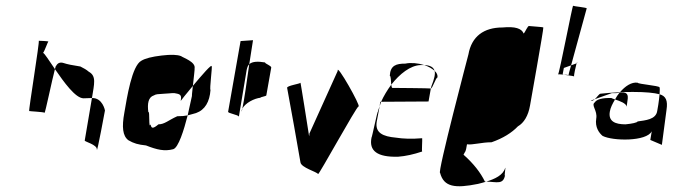

<svg xmlns="http://www.w3.org/2000/svg" viewBox="-20 -592 2329 664"><path d="M114 -451C118 -451 78 -208 81 -208C83 -207 131 -205 134 -202C136 -199 160 -316 170 -353C149 -383 134 -408 129 -409C135 -417 145 -447 147 -448C150 -450 114 -451 114 -451ZM170 -353C201 -308 241 -252 269 -252C279 -252 290 -253 298 -253C306 -303 314 -329 287 -344C279 -351 270 -356 258 -362C231 -366 212 -370 200 -374C188 -378 179 -374 174 -364C173 -365 172 -360 170 -353ZM298 -253C289 -199 274 -110 273 -106C272 -102 316 -92 315 -75C315 -58 343 -210 343 -210C343 -210 335 -254 298 -253Z M410 -202C401 -153 404 -122 424 -107C443 -96 457 -92 485 -89C523 -74 549 -68 579 -76C597 -81 616 -142 629 -193C619 -191 609 -190 593 -190C562 -176 549 -162 528 -162C509 -146 503 -147 501 -162C493 -142 499 -212 493 -204C489 -234 493 -256 512 -262C521 -267 523 -266 549 -268C573 -269 579 -272 593 -268C606 -265 608 -259 605 -243C605 -243 624 -268 647 -295C650 -322 654 -356 653 -356C657 -378 614 -392 606 -398C593 -403 572 -404 539 -400C505 -396 482 -390 469 -382C436 -365 419 -254 410 -202ZM629 -193C638 -195 646 -198 658 -201C689 -212 705 -240 708 -281C704 -282 715 -364 712 -362C714 -374 678 -332 647 -295C645 -276 643 -260 644 -261C642 -252 636 -224 629 -193Z M769 -206C766 -200 807 -195 806 -188L833 -350C835 -359 837 -365 842 -370C849 -416 855 -453 855 -453L812 -450ZM842 -370C834 -313 824 -242 818 -216C828 -236 860 -252 881 -254C878 -256 900 -259 901 -262L918 -358C919 -365 895 -372 897 -376C873 -380 853 -380 842 -370ZM815 -206C815 -206 817 -209 818 -216C816 -213 816 -210 815 -206Z M973 -288C975 -280 1019 -34 1019 -31C1021 -12 1076 2 1080 10C1082 15 1213 -224 1220 -224C1229 -224 1143 -376 1148 -347L1050 -130C1050 -127 1050 -124 1049 -121C1045 -147 1019 -312 1019 -306C1019 -302 971 -296 973 -288Z M1265 -117C1255 -70 1285 -48 1357 -50C1383 -52 1410 -58 1440 -68C1438 -70 1441 -109 1440 -114C1404 -111 1374 -112 1349 -116C1305 -120 1276 -132 1283 -172L1293 -225C1291 -218 1288 -212 1287 -206C1285 -208 1266 -114 1265 -117ZM1470 -286C1476 -286 1487 -324 1493 -324C1494 -332 1491 -340 1483 -347C1486 -336 1482 -319 1472 -294ZM1298 -240 1462 -241 1470 -286C1466 -287 1343 -288 1337 -288C1335 -288 1334 -293 1333 -299C1319 -280 1307 -260 1298 -240ZM1447 -367C1462 -362 1474 -355 1483 -347C1479 -360 1468 -366 1447 -367ZM1328 -330C1332 -329 1332 -311 1333 -299C1362 -336 1399 -366 1435 -367H1447C1425 -374 1400 -376 1382 -372C1350 -372 1330 -366 1328 -330ZM1293 -225 1298 -240H1295Z M1502 6C1515 55 1554 60 1633 44C1642 42 1652 39 1662 36H1657C1642 5 1618 -26 1583 -57C1590 -72 1590 -62 1595 -93C1614 -90 1645 -100 1680 -100C1720 -114 1750 -133 1771 -155C1792 -167 1807 -192 1813 -227C1813 -228 1861 -495 1859 -497C1857 -499 1814 -501 1810 -502C1805 -504 1796 -480 1791 -476C1784 -494 1761 -501 1718 -497C1653 -497 1611 -466 1600 -404C1600 -404 1491 10 1502 6ZM1662 36C1699 37 1721 48 1727 12C1722 28 1730 -18 1727 -11C1720 14 1691 27 1662 36Z M1910 -335C1910 -335 1920 -335 1929 -334C1927 -335 1926 -335 1926 -336L1930 -357L1955 -366C1972 -430 2009 -561 2009 -563C2010 -566 1965 -570 1962 -572C1960 -576 1914 -335 1910 -335ZM1929 -334C1937 -332 1960 -330 1965 -328C1965 -334 1971 -363 1974 -373L1955 -366C1950 -348 1946 -334 1946 -332C1945 -333 1937 -334 1929 -334ZM1974 -373 1976 -374C1976 -379 1976 -377 1974 -373ZM1965 -328C1965 -327 1966 -327 1966 -327C1966 -327 1966 -328 1965 -328Z M2037 -238C2023 -228 2047 -210 2042 -182C2037 -152 2052 -132 2064 -122C2099 -104 2216 -102 2234 -138L2229 -108L2269 -91L2285 -212C2290 -244 2283 -260 2261 -266C2259 -243 2254 -212 2253 -209C2249 -178 2211 -176 2185 -172C2184 -168 2165 -164 2143 -162C2108 -162 2083 -172 2089 -206C2091 -219 2098 -233 2107 -248C2099 -251 2093 -253 2095 -253C2062 -254 2043 -248 2037 -238ZM2023 -244C2028 -242 2032 -245 2037 -249C2033 -247 2027 -246 2023 -244ZM2107 -248C2123 -243 2148 -234 2147 -222C2148 -229 2151 -251 2151 -251C2153 -272 2141 -273 2123 -272C2117 -265 2111 -256 2107 -248ZM2037 -249C2056 -256 2076 -263 2096 -270C2104 -270 2120 -269 2124 -273C2101 -272 2075 -270 2057 -268C2052 -268 2045 -256 2037 -249ZM2147 -220V-222ZM2124 -273C2142 -274 2158 -274 2170 -274C2212 -274 2243 -271 2261 -266C2262 -279 2262 -288 2261 -290C2258 -296 2187 -301 2185 -306C2164 -309 2142 -294 2124 -273Z"/></svg>

Font: Arrow
Style: Ita
Weight: 400
Version: Version 0.23